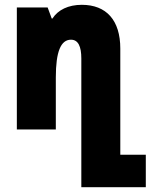

<svg xmlns="http://www.w3.org/2000/svg" viewBox="-20 -538 626 798"><path d="M318 240H586V105H480V-336C480 -454 422 -518 320 -518C264 -518 221 -497 198 -461H195L178 -507H50V0H212V-216C212 -324 233 -373 275 -373C305 -373 318 -345 318 -295Z"/></svg>

Font: Noto Sans Armenian ExtraCondensed Black
Style: Regular
Weight: 900
Width: 2
Designer: Monotype Design Team
Foundry: Monotype Imaging Inc.
Version: Version 2.008